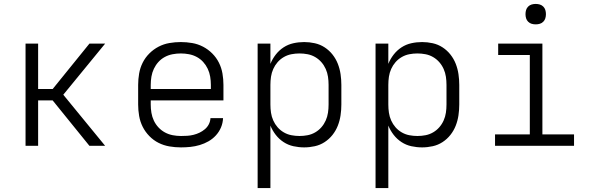

<svg xmlns="http://www.w3.org/2000/svg" viewBox="-20 -742 3040 977"><path d="M435 0 248 -231H174V0H110V-520H174V-289H248L435 -520H515L302 -260L515 0Z M901 8Q871 8 842 3Q813 -2 787 -15Q761 -28 740 -49.5Q719 -71 706 -97Q693 -123 688 -152Q683 -181 683 -210V-310Q683 -339 688 -368Q693 -397 706 -423Q719 -449 740 -470Q761 -491 787 -504.5Q813 -518 842 -523Q871 -528 900 -528Q929 -528 958 -523Q987 -518 1013 -504.5Q1039 -491 1060 -470Q1081 -449 1094 -423Q1107 -397 1112 -368Q1117 -339 1117 -310V-231H747V-210Q747 -189 750.5 -168Q754 -147 763 -128Q772 -109 786.5 -93.5Q801 -78 819.5 -68Q838 -58 859 -54Q880 -50 901 -50Q917 -50 933 -51Q949 -52 965 -56Q981 -60 995.5 -67Q1010 -74 1022.5 -84.5Q1035 -95 1042.5 -109.5Q1050 -124 1051 -141H1115Q1114 -116 1104.5 -93.5Q1095 -71 1078.5 -53Q1062 -35 1041 -23Q1020 -11 996.5 -4Q973 3 949 5.5Q925 8 901 8ZM747 -289H1053V-310Q1053 -331 1049.5 -352Q1046 -373 1037 -392Q1028 -411 1014 -426.5Q1000 -442 981.5 -452Q963 -462 942 -466Q921 -470 900 -470Q879 -470 858 -466Q837 -462 818.5 -452Q800 -442 786 -426.5Q772 -411 763 -392Q754 -373 750.5 -352Q747 -331 747 -310Z M1291 215V-520H1356V-417Q1366 -442 1383 -464Q1400 -486 1423 -501Q1446 -516 1473 -522Q1500 -528 1528 -528Q1555 -528 1582 -522Q1609 -516 1632 -501Q1655 -486 1672 -464.5Q1689 -443 1699 -417.5Q1709 -392 1713 -364.5Q1717 -337 1717 -310V-210Q1717 -183 1713 -155.5Q1709 -128 1699 -102.5Q1689 -77 1672 -55.5Q1655 -34 1632 -19Q1609 -4 1582 2Q1555 8 1528 8Q1500 8 1473 2Q1446 -4 1423 -19Q1400 -34 1383 -56Q1366 -78 1356 -103V215ZM1504 -50Q1525 -50 1545.5 -54Q1566 -58 1584 -68.5Q1602 -79 1615.5 -94.5Q1629 -110 1637.5 -129Q1646 -148 1649 -168.5Q1652 -189 1652 -210V-310Q1652 -331 1649 -351.5Q1646 -372 1637.5 -391Q1629 -410 1615.5 -425.5Q1602 -441 1584 -451.5Q1566 -462 1545.5 -466Q1525 -470 1504 -470Q1483 -470 1462.5 -466Q1442 -462 1424 -451.5Q1406 -441 1392.5 -425.5Q1379 -410 1370.5 -391Q1362 -372 1359 -351.5Q1356 -331 1356 -310V-210Q1356 -189 1359 -168.5Q1362 -148 1370.5 -129Q1379 -110 1392.5 -94.5Q1406 -79 1424 -68.5Q1442 -58 1462.5 -54Q1483 -50 1504 -50Z M1891 215V-520H1956V-417Q1966 -442 1983 -464Q2000 -486 2023 -501Q2046 -516 2073 -522Q2100 -528 2128 -528Q2155 -528 2182 -522Q2209 -516 2232 -501Q2255 -486 2272 -464.5Q2289 -443 2299 -417.5Q2309 -392 2313 -364.5Q2317 -337 2317 -310V-210Q2317 -183 2313 -155.5Q2309 -128 2299 -102.5Q2289 -77 2272 -55.5Q2255 -34 2232 -19Q2209 -4 2182 2Q2155 8 2128 8Q2100 8 2073 2Q2046 -4 2023 -19Q2000 -34 1983 -56Q1966 -78 1956 -103V215ZM2104 -50Q2125 -50 2145.5 -54Q2166 -58 2184 -68.5Q2202 -79 2215.5 -94.5Q2229 -110 2237.5 -129Q2246 -148 2249 -168.5Q2252 -189 2252 -210V-310Q2252 -331 2249 -351.5Q2246 -372 2237.5 -391Q2229 -410 2215.5 -425.5Q2202 -441 2184 -451.5Q2166 -462 2145.5 -466Q2125 -470 2104 -470Q2083 -470 2062.5 -466Q2042 -462 2024 -451.5Q2006 -441 1992.5 -425.5Q1979 -410 1970.5 -391Q1962 -372 1959 -351.5Q1956 -331 1956 -310V-210Q1956 -189 1959 -168.5Q1962 -148 1970.5 -129Q1979 -110 1992.5 -94.5Q2006 -79 2024 -68.5Q2042 -58 2062.5 -54Q2083 -50 2104 -50Z M2499 0V-58H2676V-462H2515V-520H2740V-58H2901V0ZM2706 -618Q2695 -618 2685 -621Q2675 -624 2667.5 -631.5Q2660 -639 2657 -649Q2654 -659 2654 -670Q2654 -681 2657 -691Q2660 -701 2667.5 -708.5Q2675 -716 2685 -719Q2695 -722 2706 -722Q2717 -722 2727 -719Q2737 -716 2744.5 -708.5Q2752 -701 2755 -691Q2758 -681 2758 -670Q2758 -659 2755 -649Q2752 -639 2744.5 -631.5Q2737 -624 2727 -621Q2717 -618 2706 -618Z"/></svg>

Font: Iosevka Light Extended
Style: Regular
Weight: 300
Width: 7
Monospace: yes
Designer: Belleve Invis
Foundry: Belleve Invis
Version: Version 32.5.0; ttfautohint (v1.8.4)